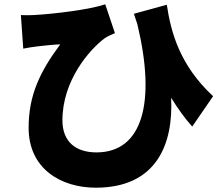

<svg xmlns="http://www.w3.org/2000/svg" viewBox="-20 -801 1040 892"><path d="M77 -731 88 -575C112 -580 127 -582 150 -585C175 -588 228 -594 260 -595C164 -466 113 -357 113 -207C113 -17 263 71 425 71C707 71 786 -131 775 -347C806 -297 838 -252 873 -213L970 -354C814 -499 774 -652 755 -779L602 -737L618 -689C705 -328 644 -93 428 -93C336 -93 270 -139 270 -242C270 -426 394 -569 466 -623C481 -633 499 -641 514 -647L469 -781C399 -757 233 -736 135 -731C116 -730 96 -730 77 -731Z"/></svg>

Font: Noto Sans TC Black
Style: Regular
Weight: 900
Designer: Ryoko NISHIZUKA 西塚涼子 (kana, bopomofo & ideographs); Paul D. Hunt (Latin, Greek & Cyrillic); Sandoll Communications 산돌커뮤니
Foundry: Adobe
Version: Version 2.004;hotconv 1.0.118;makeotfexe 2.5.65603